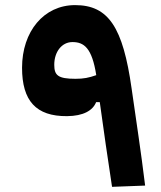

<svg xmlns="http://www.w3.org/2000/svg" viewBox="-20 -723 626 748"><path d="M416.5 4.9 545.4 0C527.8 -143.1 512.7 -237.3 492.7 -378.4C459 -616.7 402.8 -703.1 272.5 -703.1C150.9 -703.1 65.9 -600.6 65.9 -459C65.9 -330.6 120.1 -269.5 241.2 -270.5C304.7 -271 341.8 -292.5 354.5 -325.2H368.7C383.8 -212.9 400.4 -102.1 416.5 4.9ZM355 -430.2C325.7 -419.9 305.7 -416 273.9 -416C205.6 -416 191.4 -429.7 191.4 -470.7C191.4 -521 220.7 -559.1 262.2 -559.1C307.1 -559.1 338.4 -536.6 355 -430.2Z"/></svg>

Font: Cascadia Code
Style: Bold
Weight: 700
Monospace: yes
Designer: Aaron Bell
Foundry: Saja Typeworks
Version: Version 2404.023